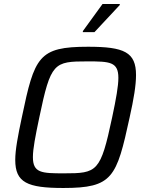

<svg xmlns="http://www.w3.org/2000/svg" viewBox="-20 -929 721 957"><path d="M393 -774V-769H451L577 -904V-909H491ZM296 8C542 8 561 -44 626 -343C647 -437 658 -504 658 -555C658 -669 599 -696 419 -696C172 -696 152 -647 89 -345C69 -251 56 -182 56 -132C56 -19 116 8 296 8ZM298 -65C187 -65 144 -67 144 -146C144 -187 156 -249 176 -344C233 -617 248 -623 416 -623C527 -623 570 -621 570 -541C570 -500 559 -438 539 -344C481 -71 465 -65 298 -65Z"/></svg>

Font: Saira UNSAM
Style: Italic
Weight: 400
Italic angle: -12°
Designer: Hector Gatti with collaboration of the Omnibus-Type team
Foundry: Omnibus-Type
Version: Version 0.072;PS 000.072;hotconv 1.0.88;makeotf.lib2.5.64775